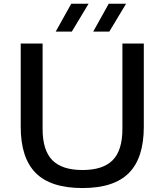

<svg xmlns="http://www.w3.org/2000/svg" viewBox="-20 -966 854 996"><path d="M87.5 -308V-740H201V-297.5Q201 -186 251.5 -135Q302 -84 408 -84Q514 -84 564.5 -135Q615 -186 615 -297.5V-740H726V-308Q726 -147 648.8 -68.8Q571.5 9.5 408 9.5Q243 9.5 165.2 -68.8Q87.5 -147 87.5 -308ZM269 -802 349.5 -946.5H439.5L352.5 -802ZM463.5 -802 544 -946.5H634L547 -802Z"/></svg>

Font: Encode Sans Expanded Medium
Style: Regular
Weight: 500
Width: 7
Designer: Multiple Designers
Foundry: Impallari Type
Version: Version 2.000